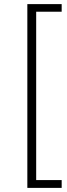

<svg xmlns="http://www.w3.org/2000/svg" viewBox="-20 -732 324 934"><path d="M113 182V-712H280V-675H156V144H280V182Z"/></svg>

Font: Muli ExtraLight
Style: Regular
Weight: 250
Designer: Vernon Adams
Foundry: Vernon Adams
Version: Version 2.100; ttfautohint (v1.8.1.43-b0c9)